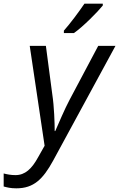

<svg xmlns="http://www.w3.org/2000/svg" viewBox="-114 -786 649 1046"><path d="M-25 240C70 240 120 190 175 90L515 -536H421L265 -242C242 -200 200 -102 187 -72H184C184 -113 181 -207 171 -271L136 -536H48L129 8L94 70C59 134 23 168 -30 168C-54 168 -75 164 -94 159V230C-75 235 -57 240 -25 240ZM234 -606H289C339 -641 419 -722 446 -756V-766H346C317 -723 268 -657 234 -619Z"/></svg>

Font: BC Sans
Style: Italic
Weight: 400
Italic angle: -12°
Designer: Monotype Design Team
Designer: Province of B.C.
Foundry: Monotype Imaging Inc.
Version: Version 2.000;GOOG;noto-source:20170915:90ef993387c0